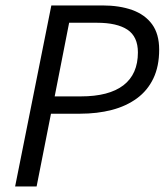

<svg xmlns="http://www.w3.org/2000/svg" viewBox="-20 -676 597 696"><path d="M34.8 0 166.1 -656.3H351Q412.9 -656.3 459.2 -639.8Q505.5 -623.2 531.3 -588Q557 -552.8 557 -496Q557 -435.8 536 -391.8Q515 -347.8 476.4 -319.5Q437.8 -291.2 385.4 -277.5Q332.9 -263.8 270 -263.8H164.8L112.7 0ZM178.2 -326.6H273.2Q375 -326.6 427.5 -366.9Q479.9 -407.3 479.9 -485.9Q479.9 -543.2 442 -568.4Q404 -593.5 331.6 -593.5H230.6Z"/></svg>

Font: Source Sans Variable
Style: Italic
Weight: 200
Italic angle: -11°
Designer: Paul D. Hunt
Foundry: Adobe Systems Incorporated
Version: Version 3.006;hotconv 1.0.111;makeotfexe 2.5.65597